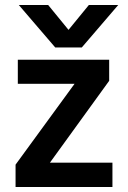

<svg xmlns="http://www.w3.org/2000/svg" viewBox="-20 -745 509 765"><path d="M306 -556H200L55 -725H172L253 -626L334 -725H451ZM428 0H42V-89L277 -411H51V-507H415V-423L179 -97H428Z"/></svg>

Font: Hind Jalandhar SemiBold
Style: Regular
Weight: 600
Designer: Namrata Goyal
Foundry: Indian Type Foundry
Version: Version 0.702;PS 1.0;hotconv 1.0.81;makeotf.lib2.5.63406